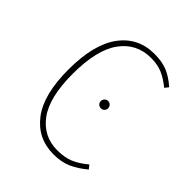

<svg xmlns="http://www.w3.org/2000/svg" viewBox="-159 -623 726 726"><g transform="rotate(45 204.0 -259.5)"><path d="M376 -479 364 -464Q336 -487 310 -498Q284 -509 249 -509Q172 -509 127 -447Q82 -385 82 -257Q82 -131 126.5 -71Q171 -11 245 -11Q284 -11 311.5 -22.5Q339 -34 369 -59L381 -44Q349 -17 318 -3.5Q287 10 246 10Q161 10 110 -56.5Q59 -123 59 -257Q59 -391 109.5 -460Q160 -529 248 -529Q288 -529 316.5 -517.5Q345 -506 376 -479ZM269 -259Q269 -251 263.5 -245.5Q258 -240 250 -240Q241 -240 235.5 -245.5Q230 -251 230 -259Q230 -267 235.5 -273Q241 -279 250 -279Q258 -279 263.5 -273Q269 -267 269 -259Z"/></g></svg>

Font: Fira Sans Extra Condensed Thin
Style: Regular
Weight: 250
Width: 1
Designer: Carrois Corporate & Edenspiekermann AG
Foundry: Carrois Corporate GbR & Edenspiekermann AG
Version: Version 4.203